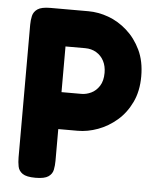

<svg xmlns="http://www.w3.org/2000/svg" viewBox="-51 -734 648 787"><g transform="rotate(5 273.0 -340.5)"><path d="M124 9Q87 9 71 -2Q55 -13 51.5 -31Q48 -49 48 -68V-614Q48 -633 52 -650.5Q56 -668 72 -679Q88 -690 125 -690H281Q322 -690 363.5 -675Q405 -660 440.5 -628.5Q476 -597 498 -551Q520 -505 520 -443Q520 -382 498 -336Q476 -290 440.5 -259.5Q405 -229 363 -213.5Q321 -198 280 -198H200V-67Q200 -48 196.5 -30.5Q193 -13 177 -2Q161 9 124 9ZM200 -350H282Q302 -350 322 -359.5Q342 -369 355.5 -390Q369 -411 369 -444Q369 -472 358 -493Q347 -514 327 -526Q307 -538 281 -538H200Z"/></g></svg>

Font: Fredoka SemiCondensed SemiBold
Style: Regular
Weight: 600
Width: 4
Designer: Ben Nathan
Foundry: Milena B. Brandão, Ben Nathan
Version: Version 2.001